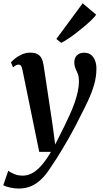

<svg xmlns="http://www.w3.org/2000/svg" viewBox="-58 -868 608 1138"><path d="M75 -454Q71.5 -472 66.2 -478.5Q61 -485 53 -485Q44.5 -485 36.8 -481Q29 -477 19.5 -469L7 -498Q13.5 -506.5 30 -520.2Q46.5 -534 70.5 -545Q94.5 -556 122 -556Q148 -556 164 -547.2Q180 -538.5 188.2 -522.5Q196.5 -506.5 200 -483.5Q206.5 -440.5 213.5 -395.2Q220.5 -350 227.2 -303.8Q234 -257.5 241 -211.8Q248 -166 254.5 -121.5L269 -11.5L321 -115Q340.5 -154.5 356.8 -190.8Q373 -227 384.8 -260.8Q396.5 -294.5 403.2 -326.2Q410 -358 410 -389Q409.5 -414.5 402.8 -431Q396 -447.5 389.2 -462.8Q382.5 -478 382.5 -499.5Q382.5 -525 398.2 -540.2Q414 -555.5 441 -555.5Q465.5 -555.5 481.5 -542.8Q497.5 -530 505.5 -508.8Q513.5 -487.5 513.5 -462.5Q513.5 -413.5 499.8 -366Q486 -318.5 464.2 -272Q442.5 -225.5 418.5 -179.5Q402.5 -146.5 384.5 -112.5Q366.5 -78.5 347.5 -45.5Q328.5 -12.5 310 18.5Q291.5 49.5 274.2 76.5Q257 103.5 242 124.5Q216.5 165.5 188 193.2Q159.5 221 126.8 235.2Q94 249.5 53.5 249.5Q28 249.5 1.2 243.5Q-25.5 237.5 -38.5 229.5L-9 144Q1 152.5 24.5 162.8Q48 173 77 173Q107 173 134.5 157.5Q162 142 189.2 110.8Q216.5 79.5 244 32H174.5ZM276 -637 432 -848.5 512 -781Q504.5 -769.5 486.8 -752Q469 -734.5 445.5 -714.5Q422 -694.5 396.5 -674.8Q371 -655 347 -639Q323 -623 305 -614Z"/></svg>

Font: Merriweather 48pt SemiBold
Style: Italic
Weight: 600
Italic angle: -7.8°
Designer: Eben Sorkin
Foundry: Eben Sorkin
Version: Version 2.101